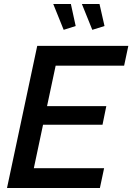

<svg xmlns="http://www.w3.org/2000/svg" viewBox="-20 -939 661 959"><path d="M246 -919H334L358 -809L298 -790ZM389 -919H477L502 -809L441 -790ZM166 -710H621L600 -611H258L215 -409H511L492 -316H195L149 -99H500L479 0H15Z"/></svg>

Font: Raleway-v4020 SemiBold
Style: Italic
Weight: 600
Italic angle: -12°
Designer: Matt McInerney, Pablo Impallari, Rodrigo Fuenzalida
Foundry: Matt McInerney, Pablo Impallari, Rodrigo Fuenzalida
Version: Version 4.020;PS 004.020;hotconv 1.0.88;makeotf.lib2.5.64775